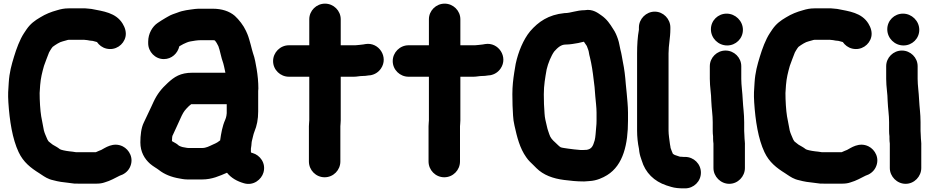

<svg xmlns="http://www.w3.org/2000/svg" viewBox="-20 -804 5112 1056"><path d="M441 -585.3C441.4 -585.3 441.9 -585.2 442.4 -585.1L460.2 -583.3C468.8 -581.6 476.9 -579.8 489.9 -579.1C498.3 -576.7 507.1 -574.8 513.3 -572.8C525.1 -556.2 541.8 -542.3 565.2 -536.7C614.9 -524.8 659.8 -557.1 670.1 -601.1C675.9 -626.1 667.9 -652.3 654.3 -674.1C617.2 -734.8 546.9 -742.1 484.9 -754.5C484.3 -754.6 483.3 -754.8 482.5 -754.9L463 -756.8C453.2 -758.2 441.9 -758.7 430.2 -758H357C333.6 -758 314.3 -753.9 295 -748C259.9 -738.4 231.7 -727.1 201.1 -708.4C171.5 -691 147.5 -673.6 126.3 -643L112.2 -621.9C88.6 -586.4 70.1 -534.9 57.1 -492.3C43.4 -447.2 31.6 -406.2 28.1 -349.6C25.2 -307.3 23.2 -287.8 26 -241.4C32.6 -139.7 48.2 -39.9 82.4 32.6C108.7 88.7 149.6 119.7 196.4 149L208.1 156.8C225.2 168.1 244.3 181.5 273.4 187.4C299.9 194.8 327.7 198.8 358.2 201.8L372.9 203.7C382.4 205.6 395.8 206.7 409.7 206H512C527.9 206 542.9 203.8 556.7 198.8C586.1 190.6 614.2 174.4 638.2 162.4C659.9 155.7 681.7 141.5 693.9 117.2C718.9 67 690.6 18.8 655.2 1.1C602.6 -25.1 556.1 11 536.8 20.6C531.1 23.5 520.3 26.3 507.3 33H397.4C391.4 31.9 384.7 30.8 378.8 30.2L360.8 28.2C338.9 25.7 314 20 309.6 16.5C295.4 5.1 282.3 -0.7 270.2 -8.2C265.3 -11.3 262.6 -14.6 250 -24C247 -26.3 246.9 -26.1 240.6 -37C233.2 -55.5 225.9 -68.9 221.4 -86.5C216.1 -112.8 211.9 -135.5 206.6 -164.3C201.2 -197.2 198 -250.6 198 -292.3C198.6 -303.2 199.6 -319.4 200.9 -336C204.4 -377.3 211.5 -404.2 222 -441.9C227.2 -458.3 242.9 -496.9 249.7 -515.4L256.4 -527.1C262.4 -536.5 265.6 -541.8 269.6 -546.2C285.8 -558.3 308.9 -573.3 324.9 -576.5C337.6 -579 351.3 -585 357 -585H437C440.2 -585 438.8 -585 441 -585.3Z M1364 -21C1364 -22.2 1364.2 -24.3 1365 -27.1C1370.9 -47.8 1372.5 -63 1379.2 -79.6C1392.9 -113 1400 -147.8 1400 -191V-304C1400 -307.4 1401 -312.7 1401 -317C1401 -352.6 1397.3 -390.3 1391.6 -424.3C1386.8 -450.7 1381.7 -485 1371.4 -511.9C1367.6 -521.9 1363.8 -541.2 1359 -557.9L1351 -586.2C1347.1 -598.5 1344.7 -607.6 1340.8 -616.2L1332.8 -634.2C1319.4 -663.7 1294.3 -696 1271.6 -716.7C1241.5 -742.7 1199.1 -756 1151 -756H1088C1077.1 -756 1064.2 -756.4 1052.5 -754.7C1019.1 -750 987.8 -747.6 955 -734.3C939.2 -728.6 922.6 -724.2 903.2 -712.5L889.8 -704.8C877.5 -698.1 857.7 -684.8 847.1 -677.8C818.4 -658.6 795 -619.4 795 -575V-566C795 -519.4 833.4 -479 881 -479C924.7 -479 957.5 -510.9 966.2 -549.3C967.8 -550.4 969.1 -551.1 970.7 -551.9L988.7 -561.9C999.7 -567.4 1016.1 -574.6 1028 -576.3C1047.6 -579.9 1066 -583 1086 -583H1151C1154.9 -583 1158.8 -582.5 1162.1 -581.3C1169 -573.3 1173.5 -565 1181.2 -549.8C1190.6 -525.4 1195.4 -489.5 1208.1 -455.5L1212.6 -437.4C1215.3 -425.2 1217.7 -414.8 1219.7 -404H1038C971.7 -404 938.6 -381 903.1 -348.4C868.3 -316.6 844.7 -287.2 824.3 -243.5L812.5 -217.8C798.1 -189 784.1 -156 770.6 -129.2C756.6 -101.1 752 -59.2 752 -21C752 31.9 775.3 70 805.5 96.8C822.9 111.8 842.5 121.8 853.4 130.5C884 155 923.4 170.4 966.8 177.6L983.7 180.6C992 182.1 1001.7 183 1011 183H1092C1146.1 183 1187.8 163.5 1228.5 146C1251.6 175.1 1284.4 193.3 1322.1 204C1374.3 219.2 1417.9 183.1 1429 145C1444.3 92.5 1409 48.9 1369.8 37.9C1366.5 37 1364.3 36.5 1362 35.7C1361.3 34.6 1360.7 33.5 1360 31.9V13.7C1361.3 3.3 1364 -9.8 1364 -21ZM926 -33C926 -42 927.2 -53.7 928.2 -56.8C928.8 -57.7 929.5 -59 930 -60.2C941.5 -87 957 -116.1 969.9 -147L979.6 -168.2C991.5 -191.8 996.9 -198.5 1018.8 -220.4C1022.1 -223.2 1027.8 -227.9 1031.6 -231H1227V-181.6L1225.3 -167.6C1223.9 -159.7 1221.8 -152.3 1218.2 -144.2C1203.1 -110.3 1196.3 -71.2 1190.8 -32L1175.3 -20.9C1166.4 -15.5 1161.2 -13.7 1152.5 -9.7C1129.9 0.7 1113.6 10 1092 10H1017C1014.5 10 1011.6 9.8 1009.2 9.4L991.3 6.2C982.5 5.5 965.3 -1.1 961.7 -4.7C953.3 -13.1 943 -18 929.8 -25.5C929 -26 926.8 -27.3 925.6 -28.1C925.7 -29.3 926 -31.3 926 -33Z M1681 -698V-555H1569C1521.1 -555 1482 -515.4 1482 -468C1482 -420.1 1521.7 -382 1569 -382H1681V-142C1681 -135.3 1679 -122.6 1679 -110V84C1679 131.8 1717.5 171 1765.5 171C1813.5 171 1852 131.8 1852 84V-110C1852 -116.1 1854 -128.7 1854 -142V-382H1927C1943.1 -382 1957.9 -386 1972 -386C1984.2 -386 1993.5 -386.8 2007.4 -389.2L2018.3 -390.2C2041.9 -394.5 2061.7 -407.4 2075.1 -426.8C2118.5 -489.6 2064.1 -574 1989.7 -561.6L1978.5 -559.6C1964.4 -557 1945.9 -556.5 1934.4 -555H1854V-698C1854 -745.4 1814.7 -784 1767.5 -784C1720.3 -784 1681 -745.4 1681 -698Z M2339 -698V-555H2227C2179.1 -555 2140 -515.4 2140 -468C2140 -420.1 2179.7 -382 2227 -382H2339V-142C2339 -135.3 2337 -122.6 2337 -110V84C2337 131.8 2375.5 171 2423.5 171C2471.5 171 2510 131.8 2510 84V-110C2510 -116.1 2512 -128.7 2512 -142V-382H2585C2601.1 -382 2615.9 -386 2630 -386C2642.2 -386 2651.5 -386.8 2665.4 -389.2L2676.3 -390.2C2699.9 -394.5 2719.7 -407.4 2733.1 -426.8C2776.5 -489.6 2722.1 -574 2647.7 -561.6L2636.5 -559.6C2622.4 -557 2603.9 -556.5 2592.4 -555H2512V-698C2512 -745.4 2472.7 -784 2425.5 -784C2378.3 -784 2339 -745.4 2339 -698Z M3087 -732C3086.4 -732 3085.3 -732 3084.5 -731.9C2995.7 -723 2940.8 -683.9 2895.9 -632.2C2858.5 -587.2 2830.3 -518.4 2816.6 -454.2C2816.5 -454 2816.4 -453.5 2816.3 -453.1L2808.3 -405C2802.6 -367.9 2798 -330.6 2798 -286C2798 -264.8 2798.3 -245 2799 -223.7C2801.7 -185.2 2800.3 -151.4 2809.7 -113.2C2823.9 -49.4 2838.5 10.5 2874.4 61.1C2887.3 80.2 2901.6 92 2913.3 103.7L2930.3 120.7C2968.5 158.8 3021.7 178.2 3082.9 185.8C3118.3 190.2 3149.9 194 3192.8 194C3204.7 193.2 3213 192.6 3221.7 191.9C3262 189.7 3295.3 173.9 3319.1 159.3C3409.1 103.9 3434 -13.5 3434 -140V-185C3434 -221.3 3429.5 -259.3 3426.9 -291.2L3421.9 -341.2C3418.6 -384.9 3414.1 -423.9 3405.5 -465C3401.2 -486.6 3398.7 -507.9 3392.1 -531.6C3387.5 -548.4 3386.5 -566.9 3378.6 -589.3C3372.1 -607.7 3365.3 -626.2 3350.8 -646.9C3335.4 -671.5 3318 -698.6 3287.1 -719.7C3270.3 -731.1 3240.6 -756.2 3196.2 -748C3151 -747.7 3118.1 -732 3087 -732ZM3191.4 -574.6C3195.9 -568 3200.4 -560.8 3207.5 -551C3209.5 -546.7 3212.2 -538.7 3215.6 -529.1C3219.1 -520.5 3218.8 -508.8 3224.9 -487.4C3233.8 -451.4 3240.5 -407.4 3245.2 -365.1L3250.1 -325.5L3254.1 -275C3256.3 -246.8 3261 -213.9 3261 -185V-140C3261 -128.1 3260.4 -117.1 3259.1 -105.6C3256.7 -80 3255.4 -49.6 3250.9 -32.7C3241.1 1.7 3233.6 14.8 3207.7 20C3201.6 20.1 3194.5 20.4 3187 21H3173.2C3152.2 18.9 3123.3 16.8 3104.5 13.4C3089.6 10.7 3071.6 9.4 3063.7 5.9C3053.7 0 3045.6 -9.9 3034.6 -19.7C3017.7 -34.7 3006.8 -46.6 3000.9 -66.2C2995.8 -83.5 2992.6 -86.8 2987.4 -111.3C2981.1 -139 2976.4 -153.6 2974.9 -180.8C2972.2 -212.2 2971 -249.9 2971 -285C2971 -336.3 2978.4 -375.4 2986.5 -422.1C2994 -455.3 3011.8 -498.5 3028.4 -521.1C3046.9 -541.6 3065 -559 3091 -559C3116.7 -559 3140.7 -564.3 3159.8 -567.3C3170.6 -568.9 3181.2 -573.2 3191.4 -574.6Z M3494 -653V-640.4C3486.7 -602.2 3484 -555.2 3484 -511V-85C3484 -51.9 3487.7 -16.5 3494.3 14.2L3496.2 30.4C3499.1 48.8 3503.5 62.2 3509.2 77.9C3529.2 146.4 3578.2 193.4 3645.4 215.8L3671.6 223.9C3691.3 230 3715.1 232 3739 232H3748C3795.8 232 3835 193.5 3835 145.5C3835 97.5 3795.8 59 3748 59H3739C3735.7 59 3733.4 58.9 3725.8 58C3719.6 57.9 3720.9 58 3717.3 57.1L3699.4 51.1C3687.4 47.7 3688.2 46.1 3680.9 42C3680.9 42 3668.4 13 3668 9C3668 7.5 3667.9 6.1 3667.6 4.7L3664.7 -11.7C3661.7 -35.3 3657 -64.3 3657 -85V-511C3657 -556.6 3667 -595.6 3667 -644V-653C3667 -699.6 3628.6 -740 3581 -740C3533.8 -740 3494 -700.2 3494 -653Z M3884 -440V-370C3884 -324.9 3892 -287.9 3892 -249.5C3893.9 -204 3900 -172.4 3900 -132V-84C3900 -73.5 3900.6 -64.1 3902 -54.2V-42C3902 -32.6 3902.6 -24.1 3904 -14.2V120C3904 167.2 3943.8 207 3991 207C4038.6 207 4077 166.6 4077 120V-3.1C4078 -18.7 4075 -34.1 4075 -42C4075 -57.2 4073 -73.1 4073 -84V-132C4073 -179.1 4067 -213.7 4065 -256.1C4063.4 -295.8 4057 -334.5 4057 -370V-440C4057 -487.4 4017.7 -526 3970.5 -526C3923.3 -526 3884 -487.4 3884 -440ZM3890 -643C3890 -593.8 3930.4 -554 3979.5 -554C4027 -554 4066 -591.8 4066 -640C4066 -689.2 4024.5 -729 3976.5 -729C3929 -729 3890 -691.2 3890 -643Z M4543 -585.3C4543.4 -585.3 4543.9 -585.2 4544.4 -585.1L4562.2 -583.3C4570.8 -581.6 4578.9 -579.8 4591.9 -579.1C4600.3 -576.7 4609.1 -574.8 4615.3 -572.8C4627.1 -556.2 4643.8 -542.3 4667.2 -536.7C4716.9 -524.8 4761.8 -557.1 4772.1 -601.1C4777.9 -626.1 4769.9 -652.3 4756.3 -674.1C4719.2 -734.8 4648.9 -742.1 4586.9 -754.5C4586.3 -754.6 4585.3 -754.8 4584.5 -754.9L4565 -756.8C4555.2 -758.2 4543.9 -758.7 4532.2 -758H4459C4435.6 -758 4416.3 -753.9 4397 -748C4361.9 -738.4 4333.7 -727.1 4303.1 -708.4C4273.5 -691 4249.5 -673.6 4228.3 -643L4214.2 -621.9C4190.6 -586.4 4172.1 -534.9 4159.1 -492.3C4145.4 -447.2 4133.6 -406.2 4130.1 -349.6C4127.2 -307.3 4125.2 -287.8 4128 -241.4C4134.6 -139.7 4150.2 -39.9 4184.4 32.6C4210.7 88.7 4251.6 119.7 4298.4 149L4310.1 156.8C4327.2 168.1 4346.3 181.5 4375.4 187.4C4401.9 194.8 4429.7 198.8 4460.2 201.8L4474.9 203.7C4484.4 205.6 4497.8 206.7 4511.7 206H4614C4629.9 206 4644.9 203.8 4658.7 198.8C4688.1 190.6 4716.2 174.4 4740.2 162.4C4761.9 155.7 4783.7 141.5 4795.9 117.2C4820.9 67 4792.6 18.8 4757.2 1.1C4704.6 -25.1 4658.1 11 4638.8 20.6C4633.1 23.5 4622.3 26.3 4609.3 33H4499.4C4493.4 31.9 4486.7 30.8 4480.8 30.2L4462.8 28.2C4440.9 25.7 4416 20 4411.6 16.5C4397.4 5.1 4384.3 -0.7 4372.2 -8.2C4367.3 -11.3 4364.6 -14.6 4352 -24C4349 -26.3 4348.9 -26.1 4342.6 -37C4335.2 -55.5 4327.9 -68.9 4323.4 -86.5C4318.1 -112.8 4313.9 -135.5 4308.6 -164.3C4303.2 -197.2 4300 -250.6 4300 -292.3C4300.6 -303.2 4301.6 -319.4 4302.9 -336C4306.4 -377.3 4313.5 -404.2 4324 -441.9C4329.2 -458.3 4344.9 -496.9 4351.7 -515.4L4358.4 -527.1C4364.4 -536.5 4367.6 -541.8 4371.6 -546.2C4387.8 -558.3 4410.9 -573.3 4426.9 -576.5C4439.6 -579 4453.3 -585 4459 -585H4539C4542.2 -585 4540.8 -585 4543 -585.3Z M4854 -440V-370C4854 -324.9 4862 -287.9 4862 -249.5C4863.9 -204 4870 -172.4 4870 -132V-84C4870 -73.5 4870.6 -64.1 4872 -54.2V-42C4872 -32.6 4872.6 -24.1 4874 -14.2V120C4874 167.2 4913.8 207 4961 207C5008.6 207 5047 166.6 5047 120V-3.1C5048 -18.7 5045 -34.1 5045 -42C5045 -57.2 5043 -73.1 5043 -84V-132C5043 -179.1 5037 -213.7 5035 -256.1C5033.4 -295.8 5027 -334.5 5027 -370V-440C5027 -487.4 4987.7 -526 4940.5 -526C4893.3 -526 4854 -487.4 4854 -440ZM4860 -643C4860 -593.8 4900.4 -554 4949.5 -554C4997 -554 5036 -591.8 5036 -640C5036 -689.2 4994.5 -729 4946.5 -729C4899 -729 4860 -691.2 4860 -643Z"/></svg>

Font: Smoothie
Style: Bd
Weight: 700
Foundry: Cannot Into Space Fonts
Version: Version 0.8